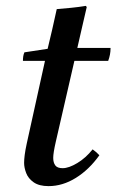

<svg xmlns="http://www.w3.org/2000/svg" viewBox="-20 -620 396 653"><path d="M348 -413H233L170 -139Q161 -100 161 -83Q161 -67 168 -57.5Q175 -48 193 -48Q214 -48 243 -65.5Q272 -83 295 -112Q308 -103 318 -92Q283 -43 238 -15Q193 13 145 13Q113 13 94.5 0Q76 -13 69 -31.5Q62 -50 62 -66Q62 -77 64 -93Q66 -109 71 -132L133 -413H58Q58 -421 59 -428Q60 -435 63 -442L142 -454Q149 -483 157.5 -519.5Q166 -556 173 -589Q197 -591 222.5 -593.5Q248 -596 272 -600L275 -596Q268 -566 261 -535.5Q254 -505 243 -457H356Q356 -445 354 -434.5Q352 -424 348 -413Z"/></svg>

Font: Tiro Telugu
Style: Italic
Weight: 400
Italic angle: -11°
Designer: Telugu: John Hudson & Fiona Ross, assisted by Kaja Sojewska. Latin: John Hudson with Paul Hanslow, assisted by Kaja Soje
Foundry: Tiro Typeworks Ltd.
Version: Version 1.52